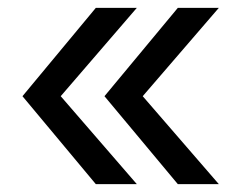

<svg xmlns="http://www.w3.org/2000/svg" viewBox="-20 -499 625 487"><path d="M327 -479 134 -255 327 -32H223L37 -255L223 -479ZM342 -255 535 -32H431L245 -255L431 -479H535Z"/></svg>

Font: Varela
Style: Regular
Weight: 400
Designer: Joe Prince
Foundry: Joe Prince
Version: Version 1.000